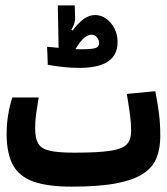

<svg xmlns="http://www.w3.org/2000/svg" viewBox="-20 -696 626 720"><path d="M248.5 3.9Q158.7 3.9 105.2 -15.1Q51.8 -34.2 28.3 -77.6Q4.9 -121.1 4.9 -194.3Q4.9 -231.9 11 -267.8Q17.1 -303.7 26.4 -330.6H125Q118.7 -292 115.2 -267.1Q111.8 -242.2 111.8 -214.4Q111.8 -177.2 123.5 -157.5Q135.3 -137.7 167 -130.6Q198.7 -123.5 258.3 -123.5Q348.6 -123.5 394.5 -130.6Q440.4 -137.7 456.1 -155.3Q471.7 -172.9 471.7 -204.6Q471.7 -234.9 467.5 -265.6Q463.4 -296.4 455.6 -343.8L562.5 -354Q571.8 -305.2 576.4 -268.1Q581.1 -231 581.1 -185.1Q581.1 -139.6 567.1 -104.2Q553.2 -68.8 517.1 -44.9Q481 -21 416 -8.5Q351.1 3.9 248.5 3.9ZM277.8 -441.4Q244.1 -441.4 213.1 -445.1Q182.1 -448.7 159.2 -453.1L156.7 -520.5Q164.1 -520 175.3 -519Q186.5 -517.6 199.7 -516.6L196.8 -675.8H260.3L261.7 -630.9Q262.2 -607.9 247.6 -584.5L252 -581.5Q272 -608.4 293 -624Q314 -639.6 336.4 -639.6Q369.6 -639.6 395.3 -609.9Q420.9 -580.1 420.9 -537.6Q420.9 -441.4 277.8 -441.4ZM262.7 -511.7Q274.4 -511.2 282.2 -511.2Q323.2 -511.2 337.4 -515.6Q351.6 -520 351.6 -534.2Q351.6 -545.9 343.8 -555.9Q335.9 -565.9 322.8 -565.9Q310.1 -565.9 295.7 -554Q281.2 -542 262.7 -511.7Z"/></svg>

Font: CaskaydiaCove NF SemiBold
Style: Regular
Weight: 600
Designer: Aaron Bell
Foundry: Saja Typeworks
Version: Version 2111.001; VTT 6.35;Nerd Fonts 3.2.1